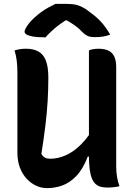

<svg xmlns="http://www.w3.org/2000/svg" viewBox="-20 -962 690 993"><path d="M598 1Q591 3 581 4.5Q571 6 559.5 7Q548 8 537 8Q518 8 503 4.5Q488 1 476 -9Q464 -19 456 -37.5Q448 -56 444 -85.5Q440 -115 440 -158Q440 -280 440 -365Q440 -450 440 -510.5Q440 -571 440 -615.5Q440 -660 440 -701Q448 -705 455.5 -706.5Q463 -708 471.5 -709Q480 -710 488 -710Q521 -710 541.5 -700Q562 -690 571.5 -668.5Q581 -647 581 -614Q581 -550 581 -486Q581 -422 581 -357.5Q581 -293 581 -229Q581 -165 581 -101Q581 -73 585 -48Q589 -23 598 1ZM224 11Q194 11 167 -1.5Q140 -14 118 -37.5Q96 -61 83 -95Q70 -129 70 -173Q70 -241 70 -310.5Q70 -380 70 -450Q70 -520 70 -587Q70 -620 66.5 -648.5Q63 -677 55 -701Q71 -706 84.5 -708Q98 -710 115 -710Q152 -710 178 -696Q204 -682 217 -649.5Q230 -617 230 -559Q230 -501 226.5 -441Q223 -381 215 -314.5Q207 -248 194 -166Q202 -152 213 -146.5Q224 -141 240 -141Q280 -141 321.5 -159.5Q363 -178 402.5 -218.5Q442 -259 476 -321V-152H434Q409 -87 374.5 -51.5Q340 -16 301.5 -2.5Q263 11 224 11ZM267 -942Q277 -942 286 -942Q295 -942 304.5 -942Q314 -942 323 -942Q354 -942 376.5 -936.5Q399 -931 428 -912Q446 -899 463 -885.5Q480 -872 495 -857Q510 -842 523.5 -823.5Q537 -805 550 -783Q532 -776 513.5 -773Q495 -770 470 -770Q446 -770 432.5 -776.5Q419 -783 408 -794Q389 -815 366.5 -831Q344 -847 300 -871L356 -857Q339 -857 322 -857Q305 -857 288 -857L344 -872Q294 -842 263.5 -816Q233 -790 216 -769H210Q173 -769 150.5 -773Q128 -777 117.5 -783.5Q107 -790 107 -798Q107 -805 113.5 -817Q120 -829 133 -845Q145 -859 160.5 -873Q176 -887 193 -899.5Q210 -912 229 -922.5Q248 -933 267 -942Z"/></svg>

Font: Recursive Casual
Style: Bold
Weight: 700
Version: Version 1.085